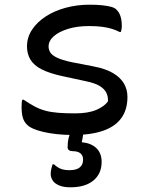

<svg xmlns="http://www.w3.org/2000/svg" viewBox="-20 -564 640 818"><path d="M300 -81Q355 -81 389.5 -95.5Q424 -110 440 -132Q441 -153 433 -169Q425 -185 405 -197.5Q385 -210 346 -218L244 -240Q190 -252 157.5 -268.5Q125 -285 110 -309.5Q95 -334 95 -366Q95 -405 116.5 -437.5Q138 -470 175 -494Q212 -518 260 -531Q308 -544 361 -544Q393 -544 416 -541.5Q439 -539 455 -534.5Q471 -530 478 -521Q485 -514 489.5 -504.5Q494 -495 496.5 -482Q499 -469 499 -453Q499 -447 498 -440.5Q497 -434 495 -428H489Q474 -436 455.5 -441.5Q437 -447 414 -450Q391 -453 359 -453Q309 -453 270 -441Q231 -429 209 -409.5Q187 -390 187 -366Q187 -353 194 -341Q201 -329 222.5 -318.5Q244 -308 286 -299L379 -281Q431 -271 462.5 -252Q494 -233 508.5 -207.5Q523 -182 523 -151Q523 -97 497 -61Q471 -25 419.5 -7Q368 11 292 11Q254 11 222 7.5Q190 4 164.5 -2Q139 -8 121 -16Q103 -24 94 -34Q82 -46 77 -63.5Q72 -81 72 -107Q72 -117 72.5 -125Q73 -133 75 -139H81Q106 -122 127.5 -110.5Q149 -99 173 -92.5Q197 -86 227.5 -83.5Q258 -81 300 -81ZM341 -26Q339 -20 337.5 -11Q336 -2 334.5 7Q333 16 332 23.5Q331 31 329 37V42Q369 46 391 67.5Q413 89 413 126Q413 176 378 205Q343 234 280 234Q251 234 232 226Q213 218 204.5 205Q196 192 196 177Q196 170 197 163Q198 156 200 149.5Q202 143 204 136H210Q224 149 238.5 155Q253 161 277 161Q305 161 319.5 149.5Q334 138 334 116Q334 99 323 89.5Q312 80 288 80Q279 80 273.5 75.5Q268 71 268 64Q268 55 269 44.5Q270 34 272.5 23.5Q275 13 278.5 3.5Q282 -6 286 -13Q288 -18 294 -21Q300 -24 311.5 -25.5Q323 -27 341 -26Z"/></svg>

Font: Recursive Monospace Casual
Style: Regular
Weight: 400
Version: Version 1.047